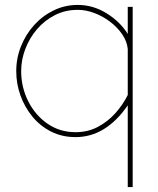

<svg xmlns="http://www.w3.org/2000/svg" viewBox="-20 -547 643 780"><path d="M287 10Q232 10 187.5 -12.5Q143 -35 111.5 -73.5Q80 -112 63 -159.5Q46 -207 46 -258Q46 -311 65.5 -359.5Q85 -408 119 -445.5Q153 -483 198.5 -505Q244 -527 296 -527Q358 -527 413 -493Q468 -459 499 -409V-519H519V213H499V-119Q410 10 287 10ZM287 -10Q337 -10 377.5 -31.5Q418 -53 448.5 -87Q479 -121 499 -161V-348Q496 -379 476.5 -407.5Q457 -436 427.5 -458.5Q398 -481 363.5 -494Q329 -507 296 -507Q245 -507 203 -485.5Q161 -464 130.5 -428.5Q100 -393 83 -348.5Q66 -304 66 -258Q66 -193 94.5 -136Q123 -79 173 -44.5Q223 -10 287 -10Z"/></svg>

Font: Raleway Thin
Style: Regular
Weight: 100
Designer: Matt McInerney, Pablo Impallari, Rodrigo Fuenzalida
Foundry: Matt McInerney, Pablo Impallari, Rodrigo Fuenzalida
Version: Version 4.026